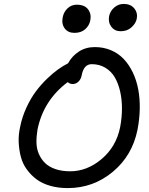

<svg xmlns="http://www.w3.org/2000/svg" viewBox="-20 -983 762 982"><path d="M597.2 -823.2Q566.9 -823.2 549.6 -845.9Q532.2 -868.7 538.1 -900.9Q543.9 -927.2 564.9 -945.1Q585.9 -962.9 612.8 -962.9Q648.4 -962.9 667 -939.7Q685.5 -916.5 679.2 -886.2Q674.8 -863.8 652.8 -843.5Q630.9 -823.2 597.2 -823.2ZM360.8 -814.9Q327.6 -814.9 310.8 -837.9Q293.9 -860.8 300.8 -895Q306.2 -922.4 325.9 -940.7Q345.7 -959 372.1 -959Q412.6 -959 430.4 -935.3Q448.2 -911.6 441.9 -878.9Q436.5 -851.6 415.5 -833.3Q394.5 -814.9 360.8 -814.9ZM326.2 -21Q277.3 -21 236.6 -32.7Q195.8 -44.4 167.2 -65.7Q138.7 -86.9 117.4 -116Q96.2 -145 86.9 -179.9Q77.6 -214.8 75.7 -253.9Q73.7 -293 83 -334Q93.3 -385.7 115.5 -433.6Q137.7 -481.4 164.1 -516.4Q190.4 -551.3 221.4 -581.1Q252.4 -610.8 278.6 -629.2Q304.7 -647.5 328.1 -659.2Q348.1 -696.3 383.3 -719.2Q418.5 -742.2 464.8 -742.2Q509.8 -742.2 547.6 -726.1Q585.4 -710 612.8 -681.2Q640.1 -652.3 659.2 -612.5Q678.2 -572.8 687 -525.9Q695.8 -479 694.8 -426.3Q693.8 -373.5 683.1 -318.8Q656.7 -187.5 556.9 -104.2Q457 -21 326.2 -21ZM171.9 -320.8Q166 -286.1 166.5 -254.4Q167 -222.7 178.7 -195.8Q190.4 -168.9 210.4 -149.2Q230.5 -129.4 263.4 -118.2Q296.4 -106.9 338.9 -106.9Q425.3 -106.9 499.5 -169.4Q573.7 -231.9 594.2 -331.1Q603.5 -379.4 603.8 -426Q604 -472.7 594.7 -514.2Q585.4 -555.7 567.4 -586.9Q549.3 -618.2 518.8 -636.5Q488.3 -654.8 449.2 -654.8Q408.2 -654.8 397.9 -598.1Q393.6 -576.7 380.6 -564.9Q367.7 -553.2 352.1 -553.2Q337.4 -553.2 326.2 -563Q202.1 -469.7 171.9 -320.8Z"/></svg>

Font: Shantell Sans Bouncy
Style: Italic
Weight: 400
Italic angle: -11.31°
Designer: Stephen Nixon, Anya Danilova, Shantell Martin
Foundry: Arrow Type
Version: Version 1.006;[9816181b4]